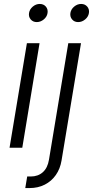

<svg xmlns="http://www.w3.org/2000/svg" viewBox="-20 -748 471 972"><path d="M28.3 0 116.2 -529.3H180.2L92.8 0ZM166 -636.2Q147 -636.2 135.5 -649.7Q124 -663.1 127 -682.1Q129.9 -701.2 146 -714.6Q162.1 -728 181.2 -728Q200.7 -728 212.2 -714.6Q223.6 -701.2 220.7 -682.1Q217.8 -663.1 201.7 -649.7Q185.5 -636.2 166 -636.2ZM325.7 -529.3H390.1L291.5 64.9Q284.7 106.4 262.7 137.9Q240.7 169.4 206.5 186.8Q172.4 204.1 129.4 204.1H107.9L117.7 145.5H135.7Q172.4 145.5 196.8 123.8Q221.2 102.1 228 60.1ZM375.5 -636.2Q356.4 -636.2 345 -649.7Q333.5 -663.1 336.4 -682.1Q339.4 -701.2 355.5 -714.6Q371.6 -728 390.6 -728Q410.2 -728 421.6 -714.6Q433.1 -701.2 430.2 -682.1Q427.2 -663.1 411.1 -649.7Q395 -636.2 375.5 -636.2Z"/></svg>

Font: Inter 24pt Light
Style: Italic
Weight: 300
Italic angle: -9.3988°
Designer: Rasmus Andersson
Foundry: rsms
Version: Version 4.001;git-66647c0bb